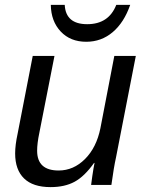

<svg xmlns="http://www.w3.org/2000/svg" viewBox="-20 -757 596 786"><path d="M114 -528H203L141 -213Q132 -170 132 -140Q132 -59 220 -59Q281 -59 328 -106Q375 -153 391 -232L448 -528H536L455 -113Q446 -73 436 0H353Q353 -2 358 -37Q363 -71 367 -90H365Q326 -35 285.5 -13Q245 9 187 9Q115 9 78.5 -26.5Q42 -62 42 -129Q42 -163 52 -209ZM333 -586Q268 -586 228.5 -628Q189 -670 188 -737H245Q249 -658 337 -658Q425 -658 456 -737H513Q488 -665 441.5 -625.5Q395 -586 333 -586Z"/></svg>

Font: Libra Sans
Style: Italic
Weight: 400
Italic angle: -12°
Foundry: Context Ltd
Version: Version 1.002